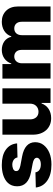

<svg xmlns="http://www.w3.org/2000/svg" viewBox="767 -1360 603 2177"><g transform="rotate(-90 1068.5 -271.5)"><path d="M202.4 -171.2Q208.1 -141 231.5 -125.5Q255 -110.1 292.6 -110.1Q309.3 -110.1 323.2 -113.3Q337 -116.5 346.9 -122.5Q356.9 -128.6 362.6 -136.9Q368.3 -145.2 368.3 -155.5Q367.2 -190.7 301.8 -202.8L206.7 -220.9Q43.7 -251.8 44.7 -378.9Q44.7 -412.3 54.9 -438Q65 -463.8 82.6 -483Q100.1 -502.1 123.6 -515.4Q147 -528.8 173.8 -537.1Q200.6 -545.5 229.4 -549Q258.2 -552.6 285.9 -552.6Q397.4 -552.6 460.6 -506.4Q524.5 -459.9 531.2 -378.9L371.8 -374.6Q370 -387.4 363.3 -398.3Q356.5 -409.1 345.9 -416.9Q335.2 -424.7 320.7 -429.2Q306.1 -433.6 289.1 -433.6Q279.1 -433.6 266.3 -431.5Q253.6 -429.3 242.5 -424.4Q231.5 -419.4 224.1 -410.7Q216.6 -402 217 -388.8Q217 -381 220 -374.1Q223 -367.2 230.1 -361.3Q237.2 -355.5 248.9 -350.7Q260.7 -345.9 277.7 -342.3L382.8 -322.4Q543.7 -291.9 544.7 -174.7Q544.4 -146.7 536.6 -122.5Q528.8 -98.4 511.7 -77.1Q478.3 -35.2 422.8 -12.4Q367.2 10.3 291.9 10.3Q175.4 10.3 107.6 -38Q40.1 -85.9 30.9 -166.9Z M630 -545.5H803.6V-231.9Q803.6 -209.5 809.8 -191.9Q816.1 -174.4 827.2 -161.9Q838.4 -149.5 854.4 -142.9Q870.4 -136.4 889.9 -136.4Q928.3 -136.4 955.3 -162.3Q981.9 -187.9 981.9 -235.4V-545.5H1155.2V0H989.7V-101.6H984Q975.1 -76.7 959.5 -56.5Q943.9 -36.2 922.6 -22.2Q901.3 -8.2 874.8 -0.5Q848.4 7.1 817.5 7.1Q775.2 7.1 740.8 -7.6Q706.3 -22.4 681.8 -49.4Q657.3 -76.3 643.8 -114Q630.3 -151.6 630 -197.8Z M1265.6 -545.5H1430.8V-445.3H1436.8Q1445.3 -470.2 1460 -490.1Q1474.8 -509.9 1494.5 -523.8Q1514.2 -537.6 1538.7 -545.1Q1563.2 -552.6 1590.9 -552.6Q1617.2 -552.6 1641.3 -545.8Q1665.5 -539.1 1685.4 -525.6Q1705.3 -512.1 1719.5 -492Q1733.7 -471.9 1739.7 -445.3H1745.4Q1753.9 -472.7 1770.6 -492.7Q1787.3 -512.8 1809.1 -526.1Q1831 -539.4 1856.9 -546Q1882.8 -552.6 1909.8 -552.6Q1987.2 -552.6 2035.5 -503.2Q2083.8 -453.8 2083.8 -367.2V0H1910.2V-327.4Q1910.2 -347.7 1904.7 -363.3Q1899.1 -378.9 1889 -389.6Q1878.9 -400.2 1865.2 -405.7Q1851.6 -411.2 1834.9 -411.2Q1816.8 -411.2 1802.6 -405.2Q1788.4 -399.1 1778.6 -388Q1768.8 -376.8 1763.5 -361Q1758.2 -345.2 1758.2 -325.6V0H1591.3V-329.2Q1591.3 -348.4 1585.9 -363.5Q1580.6 -378.6 1570.7 -389.2Q1560.7 -399.9 1547.1 -405.5Q1533.4 -411.2 1516.3 -411.2Q1499.3 -411.2 1485.1 -405Q1470.9 -398.8 1460.8 -387.3Q1450.6 -375.7 1445 -359.4Q1439.3 -343 1439.3 -322.8V0H1265.6Z"/></g></svg>

Font: Inter P Extra Bold
Style: Regular
Weight: 800
Designer: Rasmus Andersson
Foundry: rsms
Version: Version 3.018;git-588b23468